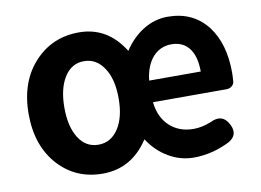

<svg xmlns="http://www.w3.org/2000/svg" viewBox="-67 -674 1072 788"><g transform="rotate(-10 469.0 -280.0)"><path d="M302 14Q192 14 120 -63Q44 -145 44 -279Q44 -415 122 -497Q195 -574 305 -574Q424 -574 492 -464Q526 -516 573.5 -545Q621 -574 675 -574Q780 -574 840 -497Q896 -423 896 -303Q896 -285 894 -263Q892 -253 883 -246Q874 -239 861 -239H722H555Q562 -174 603 -137Q642 -102 701 -102Q735 -102 773 -117Q826 -144 852 -93Q875 -48 832 -23Q758 14 681 14Q626 14 576.5 -15Q527 -44 494 -95Q423 14 302 14ZM305 -106Q357 -106 388 -153Q419 -200 419 -279Q419 -360 388 -406Q357 -454 305 -454Q253 -454 223 -406.5Q193 -359 193 -279.5Q193 -200 223 -153Q253 -106 305 -106ZM555 -329H662H770Q770 -391 745 -425Q719 -460 670 -460Q625 -460 594 -427Q562 -392 555 -329Z"/></g></svg>

Font: GenSenRounded JP B
Style: Regular
Weight: 700
Version: Version 1.501;PS 1;hotconv 16.6.51;makeotf.lib2.5.65220